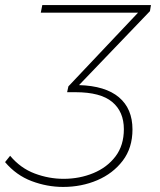

<svg xmlns="http://www.w3.org/2000/svg" viewBox="-116 -539 630 758"><path d="M133 199Q70 199 9 176Q-52 153 -96 101L-76 76Q-35 125 21 146Q77 167 135 167Q198 167 252.5 144.5Q307 122 340 78.5Q373 35 373 -29Q373 -98 327 -136.5Q281 -175 182 -175H149L154 -198L429 -489H45L51 -519H480L476 -495L196 -203Q300 -200 353.5 -155Q407 -110 407 -28Q407 45 368.5 95.5Q330 146 268 172.5Q206 199 133 199Z"/></svg>

Font: Montserrat ExtraLight
Style: Italic
Weight: 200
Italic angle: -11.3°
Designer: Julieta Ulanovsky
Foundry: Julieta Ulanovsky
Version: Version 9.000; ttfautohint (v1.8.4.7-5d5b)